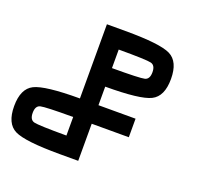

<svg xmlns="http://www.w3.org/2000/svg" viewBox="-145 -1045 1290 1216"><g transform="rotate(20 500.0 -437.5)"><path d="M375 -875H500Q734.4 -875 804.7 -839.8Q875 -804.7 875 -687.5Q875 -570.3 804.7 -535.2Q734.4 -500 500 -500V-375H750V-250H500V0H375Q140.6 0 70.3 -35.2Q0 -70.3 0 -187.5Q0 -304.7 70.3 -339.8Q140.6 -375 375 -375ZM375 -250Q187.5 -250 156.2 -242.2Q125 -234.4 125 -187.5Q125 -140.6 156.2 -132.8Q187.5 -125 375 -125ZM500 -625Q687.5 -625 718.8 -632.8Q750 -640.6 750 -687.5Q750 -734.4 718.8 -742.2Q687.5 -750 500 -750Z"/></g></svg>

Font: CraftyPE
Style: Regular
Weight: 400
Designer: Erek Butcher
Foundry: Haunted Coop
Version: Version 0.018;April 4, 2024;FontCreator 15.0.0.2962 64-bit